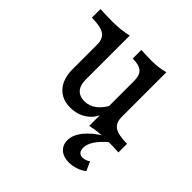

<svg xmlns="http://www.w3.org/2000/svg" viewBox="-165 -562 899 899"><g transform="rotate(45 284.5 -113.0)"><path d="M118.5 -125V-287.3Q118.5 -326 94.2 -342.1Q69.9 -358.3 11.9 -358.3V-415.6Q52.4 -413.1 93.9 -413.1Q149 -413.1 196.5 -424.4V-132Q196.5 -95.5 213.9 -76.1Q231.3 -56.6 263.6 -56.6Q295.7 -56.6 321.7 -76.3Q347.8 -95.9 369.1 -136.5L366.2 -72.8Q351.4 -33.4 317 -11.1Q282.6 11.3 237.5 11.3Q181.6 11.3 150.1 -25Q118.5 -61.2 118.5 -125ZM282.5 -358.3V-415.6Q318 -413.1 352.2 -413.1Q399.5 -413.1 439.2 -424.4V-128.2Q439.2 -89.6 463.6 -73.4Q487.9 -57.3 545.9 -57.3V0Q506.1 -2.4 463.9 -2.4Q408.8 -2.4 361.3 8.9V-287.7Q361.3 -326.2 343.3 -342.2Q325.4 -358.3 282.5 -358.3ZM336.2 128.5Q336.2 93 366.2 56.2Q396.2 19.5 450.4 -12.1H485.4Q486.1 -8.9 485.6 -7.7Q485.1 -6.5 483.5 -5.6Q482.7 -4.8 482.7 -4.8Q482.7 -4.8 481.9 -4Q448.2 24.4 430.9 50.9Q413.6 77.4 413.6 100.4Q413.6 117.9 421.3 127Q429 136.2 443.5 136.2Q453.1 136.2 463.5 132.7Q473.9 129.1 481.4 123.5L501.5 167.8Q485.6 181.2 461.9 189.4Q438.2 197.6 414.4 197.6Q378.6 197.6 357.4 178.7Q336.2 159.9 336.2 128.5Z"/></g></svg>

Font: Playfair Micro SmCond SmLight
Style: Regular
Weight: 360
Width: 4
Designer: Claus Eggers Sørensen
Foundry: Claus Eggers Sørensen
Version: Version 2.100;Glyphs 3.2 (3219)